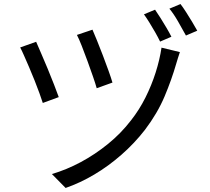

<svg xmlns="http://www.w3.org/2000/svg" viewBox="-20 -874 1040 951"><path d="M438 -727Q446 -709 460 -674.5Q474 -640 489.5 -599.5Q505 -559 518 -522.5Q531 -486 537 -465L459 -437Q453 -459 440.5 -495Q428 -531 413.5 -571Q399 -611 385 -646.5Q371 -682 361 -701ZM871 -616Q866 -603 861.5 -587Q857 -571 853 -559Q830 -479 795 -396Q760 -313 698 -231Q646 -164 581.5 -107.5Q517 -51 447 -9.5Q377 32 305 57L237 -12Q309 -33 380 -71Q451 -109 515.5 -161.5Q580 -214 629 -278Q670 -330 700.5 -391Q731 -452 751 -515Q771 -578 780 -638ZM159 -667Q168 -646 183.5 -610.5Q199 -575 216 -534Q233 -493 247.5 -455.5Q262 -418 271 -393L192 -364Q186 -383 175.5 -412Q165 -441 151.5 -475Q138 -509 124 -541.5Q110 -574 98.5 -600Q87 -626 80 -639ZM748 -826Q760 -809 775 -785Q790 -761 804.5 -736.5Q819 -712 829 -692L773 -668Q763 -689 749 -713.5Q735 -738 720.5 -761.5Q706 -785 693 -803ZM874 -854Q887 -837 902 -813.5Q917 -790 931.5 -766Q946 -742 957 -722L901 -698Q884 -729 862 -767.5Q840 -806 819 -831Z"/></svg>

Font: Noto Sans SC Thin
Style: Regular
Weight: 400
Version: Version 2.004-H2;hotconv 1.0.118;makeotfexe 2.5.65603